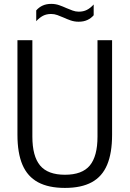

<svg xmlns="http://www.w3.org/2000/svg" viewBox="-20 -944 657 974"><path d="M309.5 9.3Q226.2 9.3 172.9 -19.5Q119.6 -48.2 94 -107.8Q68.5 -167.5 68.5 -260.4V-740H144.2V-251Q144.2 -151.5 183.4 -104.5Q222.6 -57.5 309.5 -57.5Q396.9 -57.5 435.7 -104.5Q474.6 -151.5 474.6 -251V-740H548.6V-260.4Q548.6 -167.5 523.4 -107.8Q498.3 -48.2 445.4 -19.5Q392.6 9.3 309.5 9.3ZM378.9 -833.8Q357.5 -833.8 338.6 -840.4Q319.7 -847 302.3 -855Q286.6 -862 271.1 -867.5Q255.7 -873.1 239.6 -873.1Q215.9 -873.1 198.3 -864Q180.7 -854.8 163.8 -836.6V-891.2Q177.7 -907.3 196.5 -915.8Q215.3 -924.3 240.1 -924.3Q261.6 -924.3 280.5 -917.6Q299.4 -911 316.8 -903Q332.5 -896.4 348 -890.6Q363.5 -884.8 379.5 -884.8Q403.2 -884.8 421 -894Q438.9 -903.1 455.2 -921.3V-866.6Q441.9 -851.1 423 -842.5Q404.2 -833.8 378.9 -833.8Z"/></svg>

Font: Encode Sans Condensed Thin
Style: Regular
Weight: 100
Width: 3
Designer: Multiple Designers
Foundry: Impallari Type
Version: Version 3.002